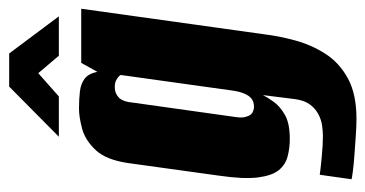

<svg xmlns="http://www.w3.org/2000/svg" viewBox="-214 -482 816 429"><g transform="rotate(-90 194.5 -268.0)"><path d="M143 120Q127 120 105.5 118.5Q84 117 63 115.5Q42 114 26.5 112Q11 110 8 109L18 38Q32 40 59 42.5Q86 45 104 45Q116 45 129 43Q142 41 154 34.5Q166 28 175 16Q184 4 187 -17L196 -89Q191 -79 181 -65Q171 -51 152 -40Q133 -29 98 -29Q77 -29 58.5 -34Q40 -39 28 -54Q16 -69 12 -100.5Q8 -132 16 -187L44 -389Q51 -439 73 -462.5Q95 -486 121 -493Q147 -500 166 -500Q187 -500 204 -498Q221 -496 232.5 -487.5Q244 -479 248 -459L268 -495H389L332 -87Q328 -53 318 -16.5Q308 20 288 51Q268 82 233 101Q198 120 143 120ZM170 -109Q181 -109 188 -114.5Q195 -120 199.5 -131Q204 -142 206 -156L241 -407Q239 -410 236 -412.5Q233 -415 228 -417.5Q223 -420 213 -420Q200 -420 190.5 -411Q181 -402 179 -378L147 -150Q145 -137 147 -129Q149 -121 152 -117Q155 -113 160 -111Q165 -109 170 -109ZM103 -545 215 -656H289L372 -545H284L245 -591L193 -545Z"/></g></svg>

Font: Alumni Sans Thin ExtraBold
Style: Italic
Weight: 800
Italic angle: -8°
Version: Version 1.016